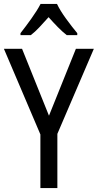

<svg xmlns="http://www.w3.org/2000/svg" viewBox="-20 -964 501 984"><path d="M188 -944Q171 -911 141 -869Q111 -827 85 -794V-784H138Q159 -800 182 -824.5Q205 -849 229 -876Q253 -849 276.5 -825Q300 -801 322 -784H376V-794Q350 -825 319 -867.5Q288 -910 272 -944ZM93 -714H0L187 -275V0H274V-278L461 -714H369L231 -371Z"/></svg>

Font: Noto Sans Display SemiCondensed
Style: Regular
Weight: 400
Width: 4
Designer: Monotype Design team
Foundry: Monotype Imaging Inc.
Version: 1.000